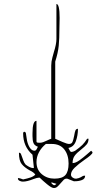

<svg xmlns="http://www.w3.org/2000/svg" viewBox="-20 -1049 554 963"><path d="M148 -151Q116 -138 94 -138Q87 -138 78.5 -142Q70 -146 70 -153V-155Q71 -156 73 -156Q76 -156 83.5 -153.5Q91 -151 96 -149Q119 -154 133.5 -159Q148 -164 157 -173Q151 -184 128 -195Q103 -209 89 -226Q75 -243 75 -283Q82 -283 85 -277Q88 -271 92 -258Q93 -256 97 -244Q101 -232 109 -223Q132 -206 147 -206Q149 -206 150 -207L143 -273Q96 -314 96 -380Q96 -383 97.5 -385.5Q99 -388 102 -388Q108 -388 110 -380Q111 -377 114 -353.5Q117 -330 127.5 -311.5Q138 -293 153 -293Q160 -293 164.5 -302Q169 -311 170 -313Q153 -319 148 -331.5Q143 -344 143 -366V-381Q143 -443 163 -443V-340Q163 -335 166.5 -334Q170 -333 176 -333H180Q188 -333 196.5 -336Q205 -339 213 -343Q230 -351 237 -353V-720Q237 -740 243 -761.5Q249 -783 250 -787Q263 -828 263 -853V-1029Q279 -1029 279 -959L278 -909Q278 -854 274.5 -819Q271 -784 257 -740V-353Q270 -347 293.5 -337Q317 -327 326 -327Q339 -327 343.5 -337Q348 -347 352 -368Q355 -387 358.5 -395Q362 -403 371 -403Q371 -370 360.5 -341Q350 -312 323 -307Q332 -287 337 -287Q342 -287 348 -289Q354 -291 357 -293Q381 -310 393 -322Q405 -334 417 -353H424Q424 -336 415 -325Q406 -314 387 -299Q366 -283 355 -268.5Q344 -254 344 -231Q359 -231 378.5 -245Q398 -259 415 -274Q432 -289 437 -293L443 -287Q444 -286 444 -284Q444 -279 432.5 -269Q421 -259 406 -249Q373 -226 354.5 -208Q336 -190 336 -173Q336 -165 343.5 -159Q351 -153 360 -153H363Q376 -155 385 -160Q394 -165 397 -167L407 -168Q407 -152 391 -146Q375 -140 357 -140H350Q344 -142 333.5 -146.5Q323 -151 317 -153H313Q306 -153 300.5 -148Q295 -143 285 -131Q274 -118 267 -112Q260 -106 250 -106Q239 -106 216 -125Q193 -144 179 -158H175Q167 -158 148 -151ZM253 -153Q292 -153 308 -171Q324 -189 324 -229Q324 -272 302.5 -299.5Q281 -327 240 -327H210Q188 -309 175.5 -285.5Q163 -262 163 -236Q163 -198 189.5 -175.5Q216 -153 253 -153ZM251 -120Q254 -120 258 -122.5Q262 -125 263 -127L240 -134Q238 -134 237 -133Q237 -130 242.5 -125.5Q248 -121 251 -120Z"/></svg>

Font: Krikikrak Dingbats
Style: Regular
Weight: 400
Designer: Jenny du Carrois
Foundry: bBox Type GmbH
Version: Version 1.001